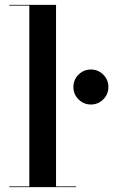

<svg xmlns="http://www.w3.org/2000/svg" viewBox="-20 -770 500 790"><path d="M282 -412Q282 -441.9 303.1 -462.9Q324.2 -484 354 -484Q383.9 -484 404.9 -462.9Q426 -441.9 426 -412Q426 -382.2 404.9 -361.1Q383.9 -340 354 -340Q324.2 -340 303.1 -361.1Q282 -382.2 282 -412ZM18 -3H100.6V-747H18V-750H210.6V-3H293V0H18Z"/></svg>

Font: Bodoni* 72 Medium
Style: Regular
Weight: 500
Version: Version 1.002; ttfautohint (v0.97) -l 8 -r 50 -G 200 -x 14 -